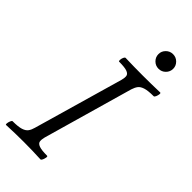

<svg xmlns="http://www.w3.org/2000/svg" viewBox="-265 -912 976 976"><g transform="rotate(45 222.5 -424.5)"><path d="M4 3Q0 3 1 -6Q2 -15 6 -24.5Q10 -34 14 -34Q54 -34 74.5 -40.5Q95 -47 104 -59.5Q113 -72 118 -91L257 -575Q262 -594 260 -606Q258 -618 241 -624.5Q224 -631 183 -631Q179 -631 179.5 -640.5Q180 -650 184 -659Q188 -668 193 -668Q224 -667 255 -666.5Q286 -666 317 -666Q348 -666 379 -666.5Q410 -667 441 -668Q446 -668 445 -659Q444 -650 440 -640.5Q436 -631 431 -631Q391 -631 370.5 -624.5Q350 -618 341 -606Q332 -594 326 -575L188 -91Q183 -72 185 -59.5Q187 -47 204.5 -40.5Q222 -34 262 -34Q267 -34 265.5 -24.5Q264 -15 260 -6Q256 3 251 3Q190 0 128 0Q67 0 4 3ZM350 -747Q328 -747 312.5 -762.5Q297 -778 297 -800Q297 -821 312.5 -836.5Q328 -852 350 -852Q372 -852 387.5 -836.5Q403 -821 403 -800Q403 -778 387.5 -762.5Q372 -747 350 -747Z"/></g></svg>

Font: Junicode
Style: Italic
Weight: 400
Italic angle: -11°
Designer: Peter S. Baker
Version: Version 2.100; ttfautohint (v1.8.4)